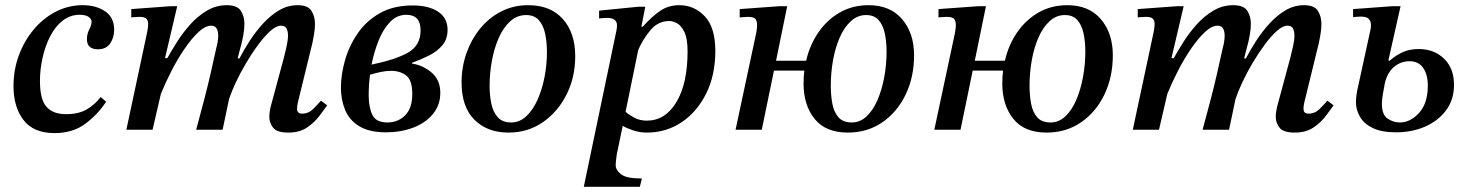

<svg xmlns="http://www.w3.org/2000/svg" viewBox="-20 -500 5655 740"><path d="M190 13Q109 13 70.5 -37.5Q32 -88 32 -168Q32 -231 53 -287.5Q74 -344 111 -387.5Q148 -431 196 -455.5Q244 -480 299 -480Q350 -480 385 -456.5Q420 -433 420 -385Q420 -355 404.5 -332.5Q389 -310 358 -310Q315 -310 315 -349Q315 -369 324 -386.5Q333 -404 333 -416Q333 -427 321.5 -435Q310 -443 287 -443Q250 -443 221 -420Q192 -397 173 -359.5Q154 -322 144 -277Q134 -232 134 -188Q134 -117 159 -88.5Q184 -60 235 -60Q283 -60 314.5 -78.5Q346 -97 368 -126L389 -108Q358 -60 309.5 -23.5Q261 13 190 13Z M1091 11Q1047 11 1032.5 -8Q1018 -27 1018 -49Q1018 -61 1020 -72.5Q1022 -84 1023 -88L1074 -277Q1079 -296 1084.5 -321Q1090 -346 1090 -363Q1090 -379 1084.5 -390Q1079 -401 1063 -401Q1045 -401 1022.5 -381Q1000 -361 975.5 -328Q951 -295 928.5 -257Q906 -219 889 -182.5Q872 -146 863 -119L838 0H736Q754 -66 767.5 -118Q781 -170 792 -218Q803 -266 815 -321Q816 -322 818.5 -336Q821 -350 821 -363Q821 -379 815 -390Q809 -401 794 -401Q771 -401 744.5 -376Q718 -351 691 -311.5Q664 -272 640.5 -226Q617 -180 600 -138L568 0H467L547 -375Q547 -375 549 -386Q551 -397 551 -408Q551 -421 544 -428Q537 -435 518 -435Q509 -435 497.5 -434Q486 -433 486 -433V-465L636 -476H663L616 -276H625Q640 -303 662 -338Q684 -373 713 -405.5Q742 -438 777.5 -459Q813 -480 854 -480Q895 -480 908.5 -458Q922 -436 922 -409Q922 -388 918 -366Q914 -344 913 -341L896 -275H903Q920 -308 943 -343.5Q966 -379 994.5 -410Q1023 -441 1056 -460.5Q1089 -480 1127 -480Q1167 -480 1180.5 -458Q1194 -436 1194 -408Q1194 -388 1190 -365.5Q1186 -343 1184 -334L1128 -105Q1128 -105 1126.5 -97Q1125 -89 1125 -81Q1125 -62 1144 -62Q1169 -62 1187 -80Q1205 -98 1217 -112L1241 -94Q1230 -79 1211.5 -54Q1193 -29 1164 -9Q1135 11 1091 11Z M1468 10Q1404 10 1365.5 -13Q1327 -36 1310.5 -75.5Q1294 -115 1294 -162Q1294 -212 1309.5 -267Q1325 -322 1358 -370.5Q1391 -419 1443.5 -449Q1496 -479 1571 -479Q1632 -479 1668.5 -455Q1705 -431 1705 -385Q1705 -349 1684.5 -325Q1664 -301 1632.5 -285.5Q1601 -270 1568 -258V-255Q1612 -248 1644.5 -219.5Q1677 -191 1677 -142Q1677 -95 1648.5 -60.5Q1620 -26 1572.5 -8Q1525 10 1468 10ZM1473 -28Q1514 -28 1541.5 -55.5Q1569 -83 1569 -138Q1569 -191 1545.5 -209Q1522 -227 1487 -227Q1468 -227 1447 -222.5Q1426 -218 1406 -212Q1401 -171 1401 -133Q1401 -87 1415 -57.5Q1429 -28 1473 -28ZM1412 -251Q1505 -270 1553 -297.5Q1601 -325 1601 -383Q1601 -443 1546 -443Q1510 -443 1483.5 -415.5Q1457 -388 1439.5 -344.5Q1422 -301 1412 -251Z M1940 11Q1858 11 1808.5 -38.5Q1759 -88 1759 -182Q1759 -242 1778 -295.5Q1797 -349 1831 -390.5Q1865 -432 1912 -456Q1959 -480 2016 -480Q2102 -480 2149.5 -426.5Q2197 -373 2197 -283Q2197 -203 2164 -136.5Q2131 -70 2073 -29.5Q2015 11 1940 11ZM1950 -28Q1983 -28 2008.5 -52Q2034 -76 2051.5 -115Q2069 -154 2078.5 -202Q2088 -250 2088 -299Q2088 -338 2081 -370.5Q2074 -403 2056.5 -422.5Q2039 -442 2008 -442Q1973 -442 1946.5 -418Q1920 -394 1902.5 -354.5Q1885 -315 1876 -266.5Q1867 -218 1867 -169Q1867 -131 1874 -99Q1881 -67 1899 -47.5Q1917 -28 1950 -28Z M2473 11Q2446 11 2420.5 2.5Q2395 -6 2380 -15L2357 96Q2356 104 2354.5 116Q2353 128 2353 137Q2353 155 2373.5 171.5Q2394 188 2454 188L2446 220H2230L2356 -383Q2357 -388 2357.5 -392.5Q2358 -397 2358 -402Q2358 -431 2320 -431Q2310 -431 2299.5 -430Q2289 -429 2289 -429V-459L2440 -474H2467L2452 -397H2457Q2493 -437 2525 -458.5Q2557 -480 2598 -480Q2656 -480 2696.5 -437Q2737 -394 2737 -304Q2737 -210 2701.5 -139Q2666 -68 2606.5 -28.5Q2547 11 2473 11ZM2391 -69Q2405 -57 2425.5 -46Q2446 -35 2473 -35Q2544 -35 2587 -106.5Q2630 -178 2630 -302Q2630 -351 2618 -376Q2606 -401 2590 -410Q2574 -419 2560 -419Q2517 -419 2488 -385Q2459 -351 2440 -308Z M3248 11Q3162 11 3119.5 -42Q3077 -95 3077 -178Q3077 -204 3080 -228H2963L2916 0H2815L2895 -375Q2896 -381 2897 -389.5Q2898 -398 2898 -402Q2898 -418 2892 -426.5Q2886 -435 2862 -435Q2854 -435 2845.5 -434Q2837 -433 2831 -433V-465L2983 -476H3014L2971 -266H3087Q3101 -327 3134.5 -375.5Q3168 -424 3217 -452Q3266 -480 3328 -480Q3411 -480 3457 -426Q3503 -372 3503 -287Q3503 -203 3470.5 -135.5Q3438 -68 3380.5 -28.5Q3323 11 3248 11ZM3263 -28Q3295 -28 3320 -51.5Q3345 -75 3362 -114.5Q3379 -154 3388 -202.5Q3397 -251 3397 -301Q3397 -340 3390 -372Q3383 -404 3366 -423Q3349 -442 3318 -442Q3285 -442 3259 -418Q3233 -394 3216 -354.5Q3199 -315 3190.5 -267Q3182 -219 3182 -170Q3182 -133 3188 -100.5Q3194 -68 3211.5 -48Q3229 -28 3263 -28Z M4014 11Q3928 11 3885.5 -42Q3843 -95 3843 -178Q3843 -204 3846 -228H3729L3682 0H3581L3661 -375Q3662 -381 3663 -389.5Q3664 -398 3664 -402Q3664 -418 3658 -426.5Q3652 -435 3628 -435Q3620 -435 3611.5 -434Q3603 -433 3597 -433V-465L3749 -476H3780L3737 -266H3853Q3867 -327 3900.5 -375.5Q3934 -424 3983 -452Q4032 -480 4094 -480Q4177 -480 4223 -426Q4269 -372 4269 -287Q4269 -203 4236.5 -135.5Q4204 -68 4146.5 -28.5Q4089 11 4014 11ZM4029 -28Q4061 -28 4086 -51.5Q4111 -75 4128 -114.5Q4145 -154 4154 -202.5Q4163 -251 4163 -301Q4163 -340 4156 -372Q4149 -404 4132 -423Q4115 -442 4084 -442Q4051 -442 4025 -418Q3999 -394 3982 -354.5Q3965 -315 3956.5 -267Q3948 -219 3948 -170Q3948 -133 3954 -100.5Q3960 -68 3977.5 -48Q3995 -28 4029 -28Z M4970 11Q4926 11 4911.5 -8Q4897 -27 4897 -49Q4897 -61 4899 -72.5Q4901 -84 4902 -88L4953 -277Q4958 -296 4963.5 -321Q4969 -346 4969 -363Q4969 -379 4963.5 -390Q4958 -401 4942 -401Q4924 -401 4901.5 -381Q4879 -361 4854.5 -328Q4830 -295 4807.5 -257Q4785 -219 4768 -182.5Q4751 -146 4742 -119L4717 0H4615Q4633 -66 4646.5 -118Q4660 -170 4671 -218Q4682 -266 4694 -321Q4695 -322 4697.5 -336Q4700 -350 4700 -363Q4700 -379 4694 -390Q4688 -401 4673 -401Q4650 -401 4623.5 -376Q4597 -351 4570 -311.5Q4543 -272 4519.5 -226Q4496 -180 4479 -138L4447 0H4346L4426 -375Q4426 -375 4428 -386Q4430 -397 4430 -408Q4430 -421 4423 -428Q4416 -435 4397 -435Q4388 -435 4376.5 -434Q4365 -433 4365 -433V-465L4515 -476H4542L4495 -276H4504Q4519 -303 4541 -338Q4563 -373 4592 -405.5Q4621 -438 4656.5 -459Q4692 -480 4733 -480Q4774 -480 4787.5 -458Q4801 -436 4801 -409Q4801 -388 4797 -366Q4793 -344 4792 -341L4775 -275H4782Q4799 -308 4822 -343.5Q4845 -379 4873.5 -410Q4902 -441 4935 -460.5Q4968 -480 5006 -480Q5046 -480 5059.5 -458Q5073 -436 5073 -408Q5073 -388 5069 -365.5Q5065 -343 5063 -334L5007 -105Q5007 -105 5005.5 -97Q5004 -89 5004 -81Q5004 -62 5023 -62Q5048 -62 5066 -80Q5084 -98 5096 -112L5120 -94Q5109 -79 5090.5 -54Q5072 -29 5043 -9Q5014 11 4970 11Z M5361 10Q5305 10 5271 -6.5Q5237 -23 5221.5 -50Q5206 -77 5206 -106Q5206 -120 5208.5 -136.5Q5211 -153 5214 -165.5Q5217 -178 5217 -179L5260 -376Q5264 -391 5264 -403Q5264 -417 5256 -426.5Q5248 -436 5226 -436Q5219 -436 5211.5 -435.5Q5204 -435 5195 -434V-465L5345 -476H5378L5331 -267L5336 -266Q5360 -287 5386.5 -299Q5413 -311 5448 -311Q5507 -311 5545.5 -274Q5584 -237 5584 -173Q5584 -116 5553.5 -75Q5523 -34 5472.5 -12Q5422 10 5361 10ZM5375 -28Q5416 -28 5449.5 -65Q5483 -102 5483 -170Q5483 -213 5465 -238.5Q5447 -264 5413 -264Q5378 -264 5352 -241.5Q5326 -219 5317 -177Q5313 -157 5309.5 -135.5Q5306 -114 5306 -100Q5306 -58 5328 -43Q5350 -28 5375 -28Z"/></svg>

Font: STIX Two Text Medium
Style: Italic
Weight: 500
Italic angle: -12°
Designer: Ross Mills, John Hudson & Paul Hanslow, Tiro Typeworks Ltd; with prior portions MicroPress Inc. and Coen Hoffman, Elsevi
Foundry: Tiro Typeworks Ltd
Version: Version 2.13 b171